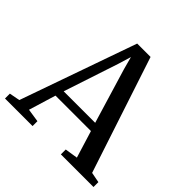

<svg xmlns="http://www.w3.org/2000/svg" viewBox="-203 -917 1086 1086"><g transform="rotate(45 340.0 -374.0)"><path d="M49.5 -51 295 -748.5H402L632 -51L694 -39V0H433V-39L510 -51L460 -213.5H176.5L127 -51L206.5 -39V0H-14V-39ZM444 -263.5 344.5 -593.5 324 -669.5 300.5 -592 192 -263.5Z"/></g></svg>

Font: Merriweather 60pt
Style: Regular
Weight: 400
Version: Version 2.100